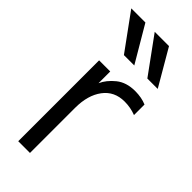

<svg xmlns="http://www.w3.org/2000/svg" viewBox="-257 -841 882 882"><g transform="rotate(45 184.5 -399.5)"><path d="M13.7 -798.8H105.5L209 -623H141.6ZM166 -798.8H258.8L361.3 -623H293.9ZM78.1 0V-525.4H150.4V-449.2Q166 -484.4 202.1 -513.7Q238.3 -543 294.9 -543Q336.9 -543 369.1 -529.3V-460.9Q334 -474.6 294.9 -474.6Q228.5 -474.6 191.4 -424.8Q154.3 -375 154.3 -293V0Z"/></g></svg>

Font: Gothic A1
Style: Regular
Weight: 400
Designer: HanYang I&C Co.,Ltd.
Foundry: HanYang I&C Co.,Ltd.
Version: Version 2.50